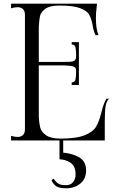

<svg xmlns="http://www.w3.org/2000/svg" viewBox="-20 -760 630 1039"><path d="M570 -226Q556 -213 551.5 -185Q547 -157 547 -102V0H322V66Q367 70 403.5 88.5Q440 107 445 148Q446 153 446 162Q446 208 414.5 233.5Q383 259 338 259Q295 259 279 244Q263 229 259 214L271 207Q283 226 296 234Q309 242 338 242Q362 242 375.5 225.5Q389 209 389 183Q389 166 385 153Q379 130 355 116.5Q331 103 302 102V0H40V-25Q59 -19 75 -19Q94 -19 104.5 -29.5Q115 -40 115 -60V-680Q115 -700 104.5 -710.5Q94 -721 75 -721Q59 -721 40 -715V-740H505L502 -711Q499 -692 499 -662Q499 -603 513 -570H497Q486 -591 481 -625Q474 -661 462 -681.5Q450 -702 413 -716Q376 -730 302 -730Q249 -730 225 -712Q201 -694 196.5 -673.5Q192 -653 190 -615V-425H328Q357 -425 368.5 -426.5Q380 -428 386 -435Q392 -442 392 -459Q392 -489 388.5 -504Q385 -519 368 -519V-532H407V-300H368V-314Q385 -314 388.5 -330.5Q392 -347 392 -378Q392 -394 378.5 -399.5Q365 -405 328 -406H190V-125Q192 -91 198 -68.5Q204 -46 229.5 -28Q255 -10 308 -10Q394 -10 439 -28.5Q484 -47 500 -74.5Q516 -102 528 -149Q540 -200 556 -226Z"/></svg>

Font: Viaoda Libre
Style: Regular
Weight: 400
Designer: Gydient
Version: Version 2.000